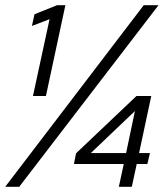

<svg xmlns="http://www.w3.org/2000/svg" viewBox="-24 -720 647 740"><path d="M434 0 453 -88H261L269 -129L502 -350H559L512 -130H554L544 -88H503L484 0ZM326 -130H462L496 -292ZM103 -350 167 -646 99 -620 109 -665 196 -700H228L153 -350ZM-4 0 530 -700H587L50 0Z"/></svg>

Font: Red Hat Text VF
Style: Italic
Weight: 400
Italic angle: -12°
Designer: Pentagram, MCKL
Foundry: Pentagram, MCKL
Version: Version 1.023